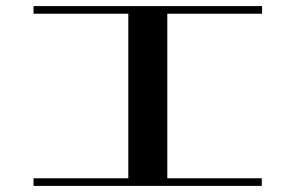

<svg xmlns="http://www.w3.org/2000/svg" viewBox="-20 -610 970 630"><path d="M529 0H401V-590H529ZM839 -25V0H507V-25ZM423 0H90V-25H423ZM90 -565V-590H428V-565ZM840 -590V-565H507V-590Z"/></svg>

Font: Solide Mirage
Style: Mono
Weight: 400
Width: 6
Designer: Jérémy Landes
Foundry: Velvetyne Type Foundry
Version: Version 1.1